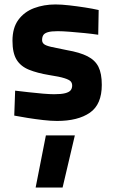

<svg xmlns="http://www.w3.org/2000/svg" viewBox="-20 -531 512 862"><path d="M236 12Q209 12 174 8Q139 4 104.5 -1.5Q70 -7 44 -12L48 -124Q75 -121 108.5 -117Q142 -113 173.5 -110.5Q205 -108 223 -108Q255 -108 272.5 -112.5Q290 -117 297 -125.5Q304 -134 304 -147Q304 -158 297.5 -165.5Q291 -173 269 -180Q247 -187 201 -194Q147 -203 110 -218Q73 -233 54.5 -263Q36 -293 36 -348Q36 -406 62.5 -442Q89 -478 133 -494.5Q177 -511 229 -511Q256 -511 291 -507Q326 -503 361.5 -497.5Q397 -492 423 -486L421 -375Q395 -379 360 -382.5Q325 -386 292.5 -388.5Q260 -391 239 -391Q210 -391 195 -386.5Q180 -382 174.5 -373.5Q169 -365 169 -351Q169 -340 177.5 -333Q186 -326 210 -320.5Q234 -315 280 -306Q338 -296 372.5 -278.5Q407 -261 422 -231Q437 -201 437 -150Q437 -62 383.5 -25Q330 12 236 12ZM140 311 186 77H316L261 311Z"/></svg>

Font: Titillium Web
Style: Bold
Weight: 700
Designer: Mohamed Gaber, Accademia di Belle Arti di Urbino
Foundry: Kief Type Foundry, Accademia di Belle Arti di Urbino
Version: Version 3.000